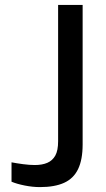

<svg xmlns="http://www.w3.org/2000/svg" viewBox="-20 -757 431 783"><path d="M143 6Q113 6 80.5 -0.5Q48 -7 27 -16V-95Q48 -91 74 -87.5Q100 -84 122 -84Q152 -84 173 -93Q194 -102 205.5 -122.5Q217 -143 217 -181V-737H317V-168Q317 -106 298.5 -67.5Q280 -29 241.5 -11.5Q203 6 143 6Z"/></svg>

Font: Exo Thin Medium
Style: Regular
Weight: 500
Version: Version 2.000